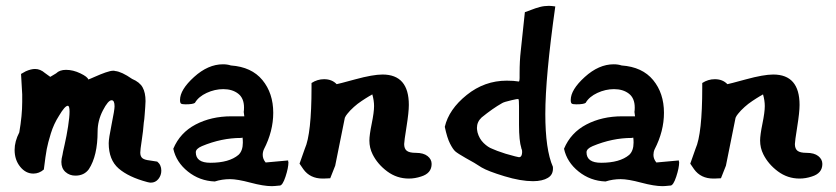

<svg xmlns="http://www.w3.org/2000/svg" viewBox="-20 -620 2861 657"><path d="M30 -107Q30 -136 46 -167Q56 -225 56 -271Q56 -276 56 -284Q56 -292 56 -297L52 -367L68 -376Q86 -384 100 -384Q118 -384 134 -370L152 -357L172 -369Q184 -381 206 -381Q230 -381 255 -369Q280 -357 282 -348Q286 -349 305 -357.5Q324 -366 341 -372Q358 -378 368 -378Q372 -378 374 -377Q396 -375 432 -350Q458 -339 468 -321Q478 -303 478 -274Q478 -265 477 -254Q476 -243 475 -227Q474 -211 472 -200Q470 -172 465 -139.5Q460 -107 460 -98Q460 -85 467 -79Q474 -73 492 -71L518 -67Q532 -56 532 -36Q532 -20 522 -7.5Q512 5 496 5Q492 5 484 3Q420 -14 386 -43.5Q352 -73 352 -130Q352 -146 362 -195Q372 -244 372 -256Q372 -277 362 -277Q350 -277 332 -242Q314 -207 314 -170Q314 -87 284 -41Q268 -19 238 -19Q218 -19 204 -31.5Q190 -44 190 -66Q190 -76 194 -91Q194 -94 201 -124.5Q208 -155 213 -187.5Q218 -220 218 -238Q218 -258 212 -258Q202 -258 182 -224Q164 -196 154 -163.5Q144 -131 140 -110Q136 -89 130 -40Q114 -26 94 -26Q68 -26 49 -49.5Q30 -73 30 -107Z M573 -111Q596 -166 649.5 -194Q703 -222 772 -222H816L814 -237Q815 -242 815 -252Q815 -284 795 -299.5Q775 -315 744 -315Q715 -315 687 -302Q659 -289 647 -268Q640 -263 615 -263Q603 -263 599.5 -265.5Q596 -268 596 -278Q596 -313 644 -356.5Q692 -400 743 -400Q758 -400 770 -396Q841 -391 878 -346Q915 -301 915 -234Q915 -171 883 -109Q879 -100 879 -90Q879 -76 889 -64L966 -71V-68Q967 -66 967 -65Q967 -46 957 -15.5Q947 15 937 15H936Q918 17 910 17Q882 17 837 5Q792 -7 767 -7Q740 -7 715 1Q663 -1 623 -33Q583 -65 573 -111ZM650 -99Q650 -63 700 -63Q764 -63 796 -90Q811 -104 811 -132Q811 -143 810 -149H808Q807 -148 805 -148Q738 -148 671 -120Q650 -111 650 -99Z M1005 -60 1023 -111Q1046 -162 1046 -321V-336Q1066 -349 1089 -349Q1116 -349 1132 -332Q1135 -332 1195.5 -348.5Q1256 -365 1289 -365Q1379 -365 1379 -261Q1379 -236 1371 -186Q1363 -136 1363 -127Q1363 -111 1372 -104Q1381 -97 1403 -97Q1429 -97 1443 -86Q1457 -75 1457 -59Q1457 -27 1421 -16Q1400 -9 1379 -9Q1338 -9 1305 -33.5Q1272 -58 1255 -92Q1244 -114 1244 -139Q1244 -158 1252 -197Q1260 -236 1260 -257Q1260 -276 1254 -297Q1253 -297 1243.5 -291Q1234 -285 1230.5 -283Q1227 -281 1217.5 -274.5Q1208 -268 1203.5 -264.5Q1199 -261 1191 -254Q1183 -247 1178.5 -242Q1174 -237 1168.5 -230.5Q1163 -224 1160 -217L1127 -53L1110 -10L1088 -9H1084Q1041 -9 1018 -41Z M1502 -186Q1516 -246 1577 -295Q1638 -344 1714 -344Q1738 -344 1756 -341Q1758 -344 1758 -353V-369Q1758 -412 1762 -446L1776 -578Q1776 -579 1778 -579Q1782 -580 1797 -586Q1812 -592 1827 -596Q1842 -600 1858 -600Q1866 -600 1880 -598Q1880 -598 1880 -597Q1846 -356 1846 -230Q1846 -108 1872 -49Q1872 -48 1872 -48Q1874 -22 1854 -11Q1846 -6 1833 -3Q1820 0 1804 0Q1762 0 1706 -17Q1650 -34 1628 -47Q1604 -63 1574 -79Q1546 -95 1538 -102Q1530 -109 1520 -128.5Q1510 -148 1502 -186ZM1756 -238V-256Q1756 -279 1754 -281Q1750 -282 1730 -277Q1704 -271 1698 -267Q1666 -249 1628 -218Q1612 -203 1612 -182Q1612 -177 1614 -167Q1620 -145 1635 -130.5Q1650 -116 1664 -111Q1676 -105 1710 -94Q1752 -82 1756 -82Q1764 -82 1766 -93Q1768 -105 1764 -112V-113Q1756 -138 1756 -193Q1756 -222 1756 -238ZM1756 -238ZM1614 -167Z M1910 -111Q1933 -166 1986.5 -194Q2040 -222 2109 -222H2153L2151 -237Q2152 -242 2152 -252Q2152 -284 2132 -299.5Q2112 -315 2081 -315Q2052 -315 2024 -302Q1996 -289 1984 -268Q1977 -263 1952 -263Q1940 -263 1936.5 -265.5Q1933 -268 1933 -278Q1933 -313 1981 -356.5Q2029 -400 2080 -400Q2095 -400 2107 -396Q2178 -391 2215 -346Q2252 -301 2252 -234Q2252 -171 2220 -109Q2216 -100 2216 -90Q2216 -76 2226 -64L2303 -71V-68Q2304 -66 2304 -65Q2304 -46 2294 -15.5Q2284 15 2274 15H2273Q2255 17 2247 17Q2219 17 2174 5Q2129 -7 2104 -7Q2077 -7 2052 1Q2000 -1 1960 -33Q1920 -65 1910 -111ZM1987 -99Q1987 -63 2037 -63Q2101 -63 2133 -90Q2148 -104 2148 -132Q2148 -143 2147 -149H2145Q2144 -148 2142 -148Q2075 -148 2008 -120Q1987 -111 1987 -99Z M2342 -60 2360 -111Q2383 -162 2383 -321V-336Q2403 -349 2426 -349Q2453 -349 2469 -332Q2472 -332 2532.5 -348.5Q2593 -365 2626 -365Q2716 -365 2716 -261Q2716 -236 2708 -186Q2700 -136 2700 -127Q2700 -111 2709 -104Q2718 -97 2740 -97Q2766 -97 2780 -86Q2794 -75 2794 -59Q2794 -27 2758 -16Q2737 -9 2716 -9Q2675 -9 2642 -33.5Q2609 -58 2592 -92Q2581 -114 2581 -139Q2581 -158 2589 -197Q2597 -236 2597 -257Q2597 -276 2591 -297Q2590 -297 2580.5 -291Q2571 -285 2567.5 -283Q2564 -281 2554.5 -274.5Q2545 -268 2540.5 -264.5Q2536 -261 2528 -254Q2520 -247 2515.5 -242Q2511 -237 2505.5 -230.5Q2500 -224 2497 -217L2464 -53L2447 -10L2425 -9H2421Q2378 -9 2355 -41Z"/></svg>

Font: NaniFont Regular
Style: Regular
Weight: 400
Designer: Nanigashitei
Version: Version 1.036